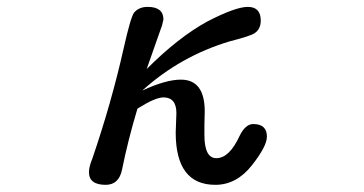

<svg xmlns="http://www.w3.org/2000/svg" viewBox="-20 -507 1040 549"><path d="M234.4 -14.6Q234.4 -30.3 244.1 -53.7Q298.8 -213.9 333 -366.2Q353.5 -458 363.3 -470.7Q377 -487.3 402.3 -487.3Q447.3 -487.3 447.3 -451.2L443.4 -434.6L399.4 -309.6Q490.2 -400.4 572.3 -445.3Q653.3 -487.3 688.5 -487.3Q725.6 -487.3 725.6 -448.2Q725.6 -423.8 708 -412.1Q697.3 -404.3 636.7 -388.7Q496.1 -346.7 386.7 -248Q454.1 -279.3 497.1 -279.3Q565.4 -279.3 565.4 -188.5L564.5 -149.4V-121.1Q564.5 -54.7 598.6 -54.7Q635.7 -54.7 665 -118.2Q681.6 -152.3 704.1 -152.3Q743.2 -152.3 743.2 -116.2Q743.2 -88.9 700.2 -34.2Q656.2 21.5 595.7 21.5Q482.4 21.5 482.4 -127.9L484.4 -183.6Q484.4 -228.5 447.3 -228.5Q423.8 -228.5 373 -196.3Q345.7 -105.5 329.1 -22.5Q320.3 21.5 282.2 21.5Q234.4 21.5 234.4 -14.6Z"/></svg>

Font: jf-openhuninn-1.0
Style: Regular
Weight: 400
Designer: [Kosugi Maru]
      Designed by Motoya company      

      [Varela Round]
      Joe Prince(Latin component); Avraham Co
Foundry: justfont CO.,LTD.
Version: 1.0